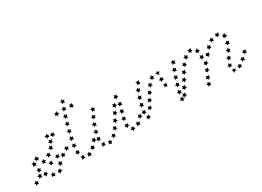

<svg xmlns="http://www.w3.org/2000/svg" viewBox="-85 -837 1692 1240"><g transform="rotate(-30 761.5 -217.0)"><path d="M249 -139 241 -130 243 -119 233 -124 222 -118 224 -129 215 -138 227 -140 231 -150 237 -140ZM208 -111 199 -103 200 -92 189 -98 178 -94 182 -106 175 -115H186L192 -125L196 -114ZM112 -90 100 -92 91 -84 90 -96 80 -104 92 -107 96 -118 102 -108 111 -111 106 -100ZM70 -116 60 -123 48 -120 52 -131 46 -141 58 -140 66 -149 68 -138 79 -135 69 -128ZM39 -154 30 -162 20 -157 23 -167 13 -176 24 -178 31 -189 36 -177 49 -173 39 -166ZM7 -167 6 -153 17 -148 6 -143V-129L-3 -139L-15 -135L-10 -148L-14 -161L-3 -157ZM7 -117 12 -107 24 -106 16 -98 20 -87 8 -90 -1 -83V-96L-10 -104L2 -106ZM26 -73 34 -65 45 -69 41 -58 48 -50 36 -49 30 -38 26 -50 14 -56 24 -61ZM59 -40 70 -37 78 -45 79 -34 90 -31 80 -24 81 -12 70 -20 57 -19 63 -29ZM104 -28 114 -32 113 -43 121 -37 130 -43V-31L141 -25L126 -20L115 -10L114 -22ZM138 -54 140 -65 131 -73 142 -75 145 -86 153 -77H165L157 -67L159 -54L149 -60ZM149 -101 148 -112 137 -117 148 -123 149 -134 158 -126 170 -128 164 -117 169 -106 158 -109ZM160 -205 157 -216 146 -222 157 -227 158 -239 167 -231 179 -233 173 -222 179 -212 167 -214ZM154 -248V-260L145 -268L157 -271L168 -282L167 -270L177 -264L171 -262L174 -251L163 -255ZM211 -266 207 -255 212 -244 200 -246 192 -238 190 -249 180 -255 190 -260 191 -271 200 -263ZM161 -196 154 -186 158 -174 147 -178 138 -170V-182L128 -189L139 -193L142 -204L149 -195ZM125 -162 118 -152 121 -141 110 -145 100 -138 101 -150 91 -157 103 -160 107 -171 113 -162ZM10 -70 2 -61 4 -49 -7 -54 -17 -48 -15 -60 -24 -68 -13 -70 -8 -81 -2 -71ZM-30 -41 -39 -33 -36 -21 -47 -26 -57 -20 -56 -32 -64 -40 -53 -42 -48 -53 -42 -42Z M414 -351 403 -349 398 -338 392 -349 380 -350 388 -359 386 -370 397 -365 407 -371 405 -359ZM305 -352 293 -350 289 -339 283 -349 271 -351 279 -359 277 -371 287 -366 298 -372 296 -360ZM425 -102 420 -91 427 -80 415 -82 407 -73 405 -84 394 -89 404 -95 405 -107 414 -99ZM395 -62 389 -52 393 -41 382 -44 372 -37V-48L363 -56L373 -59L376 -70L384 -61ZM358 -29 348 -21V-9L338 -17L325 -15L332 -25L327 -36L337 -34L343 -43L346 -32ZM309 -18 296 -21 284 -16 286 -29 281 -41 292 -38 301 -45V-37L309 -39L303 -29ZM278 -57 274 -69 263 -73 273 -80 274 -92 283 -84 294 -86 290 -76 296 -67H285ZM277 -107 275 -119 265 -125 276 -130 279 -141 286 -132 298 -133 292 -123 297 -112 285 -115ZM283 -156V-168L273 -175L285 -178L288 -190L295 -180H307L300 -171L304 -159L292 -163ZM293 -204 294 -216 284 -223 296 -226 300 -238 306 -228 318 -227 311 -218 314 -207 303 -211ZM306 -252V-264L297 -271L309 -274L313 -285L319 -275L331 -274L323 -265L327 -254L316 -258ZM319 -299 321 -311 312 -319 323 -321 328 -332 334 -322 346 -321 338 -312 340 -300 329 -305ZM334 -346 336 -358 327 -365 339 -368 344 -379 349 -368 361 -367 353 -358 355 -347 345 -352ZM350 -392 352 -404 343 -412 355 -414 360 -425 366 -414 378 -413 369 -404 372 -393 361 -398Z M759 -87 754 -75 760 -65 748 -67 740 -58 738 -70 728 -75 738 -80 739 -92 748 -84ZM728 -48 721 -38 723 -26 712 -31 700 -26 703 -38 696 -47H706L709 -58L716 -48ZM684 -24 671 -21 664 -11 660 -23 648 -32 660 -34 665 -45 669 -38 676 -43 675 -31ZM641 -47 636 -59 625 -63 635 -70 637 -82 645 -74 657 -76 652 -66 659 -59 647 -58ZM640 -98V-110L630 -117L642 -120L645 -132L652 -122H664L657 -112L661 -102L649 -105ZM651 -146 652 -158 643 -165 654 -168 659 -179 665 -169 676 -168 669 -159 672 -148 661 -152ZM664 -193 665 -205 656 -212 668 -215 672 -226 678 -216H690L682 -206L685 -195L674 -200ZM686 -274 682 -263 689 -254H677L671 -244L667 -255L655 -258L665 -266V-278L675 -271ZM650 -232 647 -220 654 -211 643 -210 636 -200 632 -211 621 -214 630 -222 629 -233 639 -227ZM628 -188 625 -176 632 -167 621 -166 614 -156 610 -168 599 -171 608 -178 607 -190 617 -183ZM605 -144 602 -133 609 -123H597L590 -113L586 -125L575 -128L585 -135L584 -147L594 -140ZM580 -101 576 -90 582 -80 570 -81 562 -72 560 -84 549 -89 559 -94 560 -106 569 -98ZM551 -62 544 -51 549 -40 537 -43 527 -36 528 -48 519 -55 529 -58 531 -69 539 -60ZM513 -29 503 -22 501 -10 492 -18H479L487 -27L484 -39L493 -35L498 -43L502 -32ZM463 -23 451 -27 439 -23 442 -36 438 -48 449 -44 458 -51V-42L466 -43L459 -34ZM436 -64 434 -76 423 -82 434 -87 436 -99 444 -90 456 -91 450 -82 455 -73 444 -74ZM441 -114V-126L432 -134L444 -136L448 -148L454 -137L466 -136L458 -128L462 -117L451 -121ZM455 -162 456 -173 448 -182 460 -184 465 -194 470 -183 482 -182 473 -173 476 -162 465 -167ZM472 -208 475 -219 467 -228 479 -229 485 -239 489 -228 501 -226 492 -218 493 -207 483 -213ZM493 -252 496 -264 488 -273 500 -274 506 -284 510 -272 522 -269 513 -262 514 -250 504 -257Z M997 -151 987 -160 977 -154 980 -167 977 -180 987 -174 994 -182 996 -172 1006 -171 997 -164ZM978 -196 977 -208 967 -215 979 -219 982 -230 989 -221H1001L994 -211L998 -201L987 -204ZM990 -242 982 -253 973 -248 977 -257 967 -269 980 -265 987 -277 988 -265 1003 -262 990 -255ZM954 -258 946 -250 949 -239 939 -244 930 -237 929 -249 919 -255 932 -259 938 -271 943 -260ZM918 -227 913 -217 919 -207 907 -208 899 -199 897 -211 886 -216 896 -222 898 -234 907 -225ZM889 -188 885 -177 892 -167 880 -168 873 -158 870 -170 859 -173 868 -180 869 -192 878 -185ZM864 -146 860 -135 868 -126H856L849 -116L845 -127L834 -130L843 -137V-149L853 -142ZM840 -103 837 -92 844 -83H832L825 -73L822 -84L810 -87L820 -94L819 -106L829 -99ZM803 -56 799 -44 806 -35H794L786 -26L784 -37L773 -42L783 -48V-59L792 -52ZM774 -68V-80L764 -87L775 -91L778 -102L785 -93H797L790 -84L795 -73L783 -76ZM783 -117V-129L774 -136L785 -139L789 -151L796 -141L807 -140L800 -131L804 -120L793 -124ZM795 -165 796 -177 787 -185 798 -187 803 -198 809 -188 821 -187 813 -178 816 -167 805 -171ZM810 -212 812 -224 803 -232 815 -234 821 -244 826 -233 837 -231 829 -223 831 -212 820 -217ZM830 -257 835 -269 829 -280 842 -278 856 -283 851 -272 858 -263H851V-253L841 -260Z M1554 -108 1548 -97 1553 -87 1541 -89 1532 -81V-93L1521 -99L1532 -104L1534 -115L1542 -106ZM1521 -72 1514 -62 1517 -51 1506 -54 1496 -47 1497 -59 1487 -66 1498 -69 1502 -81 1509 -71ZM1483 -39 1474 -31 1476 -19 1465 -25 1453 -21 1457 -32 1451 -42 1461 -41 1466 -51 1471 -41ZM1437 -19 1423 -22 1414 -11V-25L1404 -33L1416 -34L1419 -44L1425 -35L1436 -36L1429 -27ZM1404 -53V-66L1395 -73L1406 -76L1412 -87L1417 -77L1429 -75L1421 -67L1425 -57L1413 -61ZM1419 -101 1422 -112 1414 -121 1426 -122 1433 -132 1437 -121 1448 -118 1439 -111 1440 -99 1430 -105ZM1441 -145 1444 -156 1436 -165 1448 -166 1454 -176 1459 -165 1470 -162 1461 -155 1462 -143 1452 -149ZM1462 -189 1464 -200 1455 -208 1467 -210 1471 -221 1478 -211 1489 -210 1481 -201 1483 -189 1473 -194ZM1475 -235 1473 -245 1461 -247 1470 -254 1465 -263 1477 -262 1485 -271 1487 -255 1495 -243 1483 -244ZM1455 -272 1444 -274 1438 -264 1435 -275H1424L1432 -285L1428 -296L1441 -290L1455 -294L1450 -283ZM1410 -274 1401 -267 1403 -256 1393 -262 1383 -256 1384 -268 1375 -276 1388 -278 1395 -289 1399 -277ZM1370 -248 1364 -238 1368 -228 1357 -230 1348 -222 1347 -234 1337 -240 1348 -245 1351 -257 1358 -247ZM1338 -212 1333 -201 1339 -191 1327 -193 1320 -184 1317 -195 1306 -200 1316 -206 1317 -218 1326 -210ZM1299 -172 1295 -161 1302 -151 1290 -152 1283 -142 1279 -153 1268 -157 1278 -164V-176L1287 -168ZM1282 -130 1279 -118 1286 -109H1274L1268 -99L1264 -110L1252 -113L1262 -120L1261 -132L1271 -125ZM1263 -86 1260 -74 1268 -66 1256 -65 1251 -54 1246 -65 1234 -68 1243 -76 1242 -88 1252 -81ZM1225 -18 1227 -30 1218 -37 1230 -40 1235 -50 1240 -40 1252 -39 1244 -30 1246 -18 1236 -24ZM1276 -190 1275 -201 1264 -207 1275 -211 1276 -223 1285 -215 1296 -218 1291 -206 1296 -195 1285 -198ZM1277 -238 1272 -248H1261L1268 -257L1264 -265L1275 -264L1283 -274L1285 -259L1295 -250L1283 -248ZM1253 -274 1243 -273 1239 -262 1234 -272 1223 -270 1228 -281 1221 -291 1236 -289 1249 -295 1246 -283ZM1210 -264 1203 -256 1206 -244 1195 -248 1187 -241 1186 -253 1175 -258 1187 -263 1192 -275 1198 -265ZM1176 -231 1170 -220 1176 -210 1165 -212 1157 -203 1155 -214 1144 -219 1154 -225 1155 -237 1164 -228ZM1147 -191 1143 -180 1150 -170 1138 -171 1131 -161 1128 -173 1117 -176 1126 -183 1127 -195 1136 -188ZM1122 -149 1119 -138 1126 -128H1114L1107 -118L1104 -130L1092 -133L1102 -140L1101 -152L1111 -145ZM1099 -106 1095 -95 1103 -85H1091L1084 -75L1080 -86L1069 -90L1078 -97V-109L1088 -102ZM1076 -63 1072 -51 1079 -42H1067L1059 -32L1057 -44L1045 -48L1055 -54V-66L1064 -59ZM1039 -16 1032 -28 1020 -29 1030 -40 1032 -52 1040 -43 1050 -45 1046 -36 1055 -27 1042 -29ZM1036 -67V-79L1027 -86L1038 -89L1042 -101L1049 -91H1060L1053 -81L1057 -70L1046 -74ZM1048 -115 1049 -127 1039 -135 1051 -137 1056 -148 1062 -138 1073 -137 1066 -128 1069 -117 1058 -121ZM1062 -162 1063 -174 1054 -182 1066 -184 1071 -195 1077 -185 1088 -183 1080 -175 1083 -163 1072 -168ZM1078 -209 1080 -220 1071 -228 1083 -231 1088 -241 1093 -231 1105 -229 1097 -221 1099 -209 1088 -214ZM1095 -255 1098 -266 1089 -275 1101 -276 1107 -287 1112 -276 1123 -273 1115 -266 1116 -254 1106 -260Z"/></g></svg>

Font: Santa christmas start
Style: Regular
Weight: 400
Designer: MUHAMMAD YONI
Version: Version 001.000